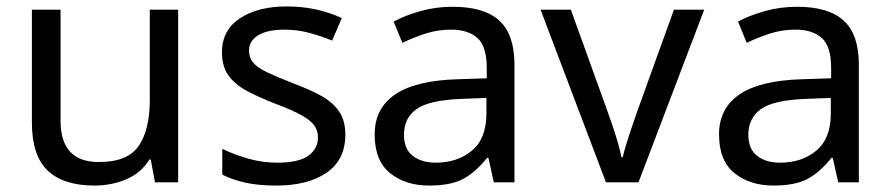

<svg xmlns="http://www.w3.org/2000/svg" viewBox="-20 -566 2767 596"><path d="M533 -536V0H461L448 -71H444Q418 -29 372 -9.5Q326 10 274 10Q177 10 128 -36.5Q79 -83 79 -185V-536H168V-191Q168 -63 287 -63Q376 -63 410.5 -113Q445 -163 445 -257V-536Z M1052 -148Q1052 -70 994 -30Q936 10 838 10Q782 10 741.5 1Q701 -8 670 -24V-104Q702 -88 747.5 -74.5Q793 -61 840 -61Q907 -61 937 -82.5Q967 -104 967 -140Q967 -160 956 -176Q945 -192 916.5 -208Q888 -224 835 -244Q783 -264 746 -284Q709 -304 689 -332Q669 -360 669 -404Q669 -472 724.5 -509Q780 -546 870 -546Q919 -546 961.5 -536.5Q1004 -527 1041 -510L1011 -440Q977 -454 940 -464Q903 -474 864 -474Q810 -474 781.5 -456.5Q753 -439 753 -409Q753 -387 766 -371.5Q779 -356 809.5 -341.5Q840 -327 891 -307Q942 -288 978 -268Q1014 -248 1033 -219.5Q1052 -191 1052 -148Z M1385 -545Q1483 -545 1530 -502Q1577 -459 1577 -365V0H1513L1496 -76H1492Q1457 -32 1418.5 -11Q1380 10 1312 10Q1239 10 1191 -28.5Q1143 -67 1143 -149Q1143 -229 1206 -272.5Q1269 -316 1400 -320L1491 -323V-355Q1491 -422 1462 -448Q1433 -474 1380 -474Q1338 -474 1300 -461.5Q1262 -449 1229 -433L1202 -499Q1237 -518 1285 -531.5Q1333 -545 1385 -545ZM1411 -259Q1311 -255 1272.5 -227Q1234 -199 1234 -148Q1234 -103 1261.5 -82Q1289 -61 1332 -61Q1400 -61 1445 -98.5Q1490 -136 1490 -214V-262Z M1861 0 1658 -536H1752L1866 -220Q1874 -198 1883 -171Q1892 -144 1899 -119.5Q1906 -95 1909 -78H1913Q1917 -95 1924.5 -120Q1932 -145 1941.5 -172Q1951 -199 1958 -220L2072 -536H2166L1962 0Z M2454 -545Q2552 -545 2599 -502Q2646 -459 2646 -365V0H2582L2565 -76H2561Q2526 -32 2487.5 -11Q2449 10 2381 10Q2308 10 2260 -28.5Q2212 -67 2212 -149Q2212 -229 2275 -272.5Q2338 -316 2469 -320L2560 -323V-355Q2560 -422 2531 -448Q2502 -474 2449 -474Q2407 -474 2369 -461.5Q2331 -449 2298 -433L2271 -499Q2306 -518 2354 -531.5Q2402 -545 2454 -545ZM2480 -259Q2380 -255 2341.5 -227Q2303 -199 2303 -148Q2303 -103 2330.5 -82Q2358 -61 2401 -61Q2469 -61 2514 -98.5Q2559 -136 2559 -214V-262Z"/></svg>

Font: Noto Sans Meroitic
Style: Regular
Weight: 400
Designer: Monotype Design Team
Foundry: Monotype Imaging Inc.
Version: Version 2.002; ttfautohint (v1.8.4.7-5d5b)